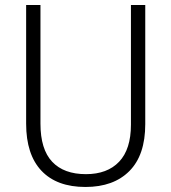

<svg xmlns="http://www.w3.org/2000/svg" viewBox="-20 -734 682 764"><path d="M558 -240Q558 -117 495 -53.5Q432 10 320 10Q206 10 145 -54.5Q84 -119 84 -242V-714H141V-242Q141 -140 187.5 -90.5Q234 -41 322 -41Q407 -41 454 -90.5Q501 -140 501 -238V-714H558Z"/></svg>

Font: Noto Sans Khmer UI SemiCondensed Light
Style: Regular
Weight: 300
Width: 4
Designer: Danh Hong and the Monotype Design Team
Foundry: Monotype Imaging Inc.
Version: Version 2.002; ttfautohint (v1.8.4.7-5d5b)